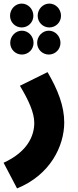

<svg xmlns="http://www.w3.org/2000/svg" viewBox="-50 -819 434 1070"><path d="M71 -666C107 -666 136 -695 136 -731C136 -768 107 -799 71 -799C35 -799 6 -768 6 -731C6 -695 35 -666 71 -666ZM225 -666C261 -666 290 -695 290 -731C290 -768 261 -799 225 -799C189 -799 160 -768 160 -731C160 -695 189 -666 225 -666ZM72 -515C108 -515 137 -544 137 -580C137 -617 108 -648 72 -648C36 -648 7 -617 7 -580C7 -544 36 -515 72 -515ZM222 -515C258 -515 287 -544 287 -580C287 -617 258 -648 222 -648C186 -648 157 -617 157 -580C157 -544 186 -515 222 -515ZM45 231C230 156 308 -5 308 -137C308 -227 273 -318 215 -417L61 -341C109 -261 141 -192 141 -134C141 -65 106 26 -30 88Z"/></svg>

Font: Noto Sans Arabic UI XCn Bk
Style: Regular
Weight: 900
Width: 2
Designer: Monotype Design Team, Nadine Chahine and Nizar Qandah
Foundry: Monotype Imaging Inc.
Version: Version 2.010